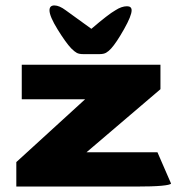

<svg xmlns="http://www.w3.org/2000/svg" viewBox="-20 -686 669 706"><path d="M40 -90 293 -321H60V-448H570V-358L298 -126H559L609 -11Q606 -6 574 -3Q542 0 478 0H40ZM180 -666Q198 -666 222 -648L316 -580Q379 -634 404 -648Q427 -663 447 -663Q464 -663 464 -648Q464 -628 436 -578.5Q408 -529 389 -508Q379 -497 370 -492Q361 -487 346 -487H286Q271 -487 262.5 -491.5Q254 -496 242 -508Q222 -529 192 -577.5Q162 -626 162 -648Q162 -666 180 -666Z"/></svg>

Font: Gold Bold
Style: Regular
Weight: 400
Designer: jaiki
Version: Version 1.000